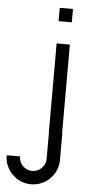

<svg xmlns="http://www.w3.org/2000/svg" viewBox="-188 -648 441 945"><g transform="rotate(5 32.0 -175.5)"><path d="M67.9 -438.5H133.3V0H134.3V131.3Q134.3 158.7 124 182.6Q113.8 206.5 95.7 224.6Q77.6 242.7 53.7 252.9Q29.8 263.2 2.4 263.2Q-24.9 263.2 -48.6 252.9Q-72.3 242.7 -90.3 224.6Q-108.4 206.5 -118.7 182.6Q-128.9 158.7 -128.9 131.3H-63Q-63 145 -57.9 157Q-52.7 168.9 -43.9 178Q-35.2 187 -23.2 192.1Q-11.2 197.3 2.4 197.3Q16.1 197.3 28.1 192.1Q40 187 49.1 178Q58.1 168.9 63.2 157Q68.4 145 68.4 131.3V0H67.9ZM67.9 -614.3H133.3V-548.3H67.9Z"/></g></svg>

Font: Aeronef
Style: Regular
Weight: 400
Designer: Peter Wiegel - CAT-Fonts Germany
Foundry: CAT-Fonts, Peter Wiegel
Version: Version 0.002